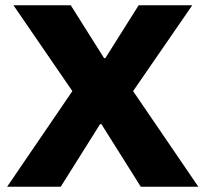

<svg xmlns="http://www.w3.org/2000/svg" viewBox="-20 -707 776 727"><path d="M7 0 254 -362 31 -687H248L374 -487H379L505 -687H708L484 -362L731 0H513L364 -237H359L210 0Z"/></svg>

Font: Archivo SemiBold ExtraBold
Style: Regular
Weight: 800
Version: Version 2.001